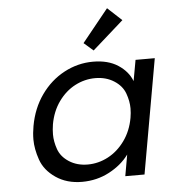

<svg xmlns="http://www.w3.org/2000/svg" viewBox="-56 -855 808 915"><g transform="rotate(-5 348.0 -398.0)"><path d="M92 -276Q107 -360 152 -423.5Q197 -487 262.5 -522Q328 -557 401 -557Q473 -557 520.5 -526Q568 -495 586 -448L604 -548H696L599 0H507L525 -102Q490 -54 430.5 -22.5Q371 9 300 9Q227 9 174.5 -27Q122 -63 104 -115Q86 -167 86 -212Q86 -243 92 -276ZM556 -275Q560 -298 560 -320Q560 -354 546.5 -391.5Q533 -429 494.5 -453.5Q456 -478 405 -478Q354 -478 308 -454Q262 -430 229 -384Q196 -338 185 -276Q181 -251 181 -228Q181 -194 194 -157Q207 -120 245 -95.5Q283 -71 334 -71Q385 -71 431.5 -95.5Q478 -120 511.5 -166.5Q545 -213 556 -275ZM364 -649 490 -805 558 -742 409 -610Z"/></g></svg>

Font: Fz Poppins
Style: Italic
Weight: 400
Italic angle: -10°
Designer: Ninad Kale (Devanagari), Jonny Pinhorn (Latin)
Foundry: Indian Type Foundry
Version: Vit hóa bi Vntype.Com & FontZin.Com